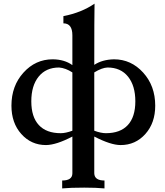

<svg xmlns="http://www.w3.org/2000/svg" viewBox="-20 -802 915 1066"><path d="M567.9 -62.5Q647.9 -62.5 689.7 -107.7Q731.4 -152.8 731.4 -239.3Q731.4 -326.2 690.7 -376.7Q649.9 -427.2 577.1 -427.2Q546.4 -426.3 503.4 -399.9V-76.2Q541 -62.5 567.9 -62.5ZM317.4 -62.5Q344.2 -62.5 381.8 -76.2V-399.9Q344.2 -424.3 308.1 -427.2Q235.4 -427.2 194.6 -376.7Q153.8 -326.2 153.8 -239.3Q153.8 -152.8 195.6 -107.7Q237.3 -62.5 317.4 -62.5ZM560.1 244.1Q514.6 239.7 447.8 239.7Q370.1 239.7 325.2 244.1V200.2Q381.8 200.2 381.8 160.2V-43.9Q292.5 2.9 235.4 3.4Q153.3 3.4 98.4 -57.9Q43.5 -119.1 43.5 -215.3Q43.5 -325.2 110.4 -398.9Q177.2 -472.7 272.5 -472.7Q337.9 -472.2 381.8 -440.4V-606Q381.8 -672.4 332 -672.4V-712.4Q432.6 -731.9 504.9 -781.7Q503.4 -718.8 503.4 -441.9Q547.4 -471.2 612.8 -472.7Q708 -472.7 774.9 -398.9Q841.8 -325.2 841.8 -215.3Q841.8 -119.1 786.9 -57.9Q731.9 3.4 649.9 3.4Q594.7 3.4 503.4 -43.9V160.2Q504.4 200.2 560.1 200.2Z"/></svg>

Font: Kelvinch
Style: Bold
Weight: 700
Designer: Paul James Miller
Foundry: High-Logic / Made with FontCreator
Version: Version 3.501;March 28, 2021;FontCreator 13.0.0.2683 64-bit